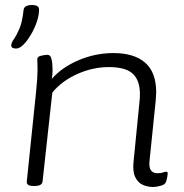

<svg xmlns="http://www.w3.org/2000/svg" viewBox="-20 -741 737 767"><path d="M592 6Q569 6 549.5 -3Q530 -12 519.5 -35Q509 -58 514 -100L537 -332Q538 -340 538.5 -348.5Q539 -357 539 -364Q539 -420 510.5 -446.5Q482 -473 415 -473Q350 -473 288 -445Q226 -417 189 -371L150 -16Q148 2 118 2H114Q85 2 87 -16L124 -373Q127 -401 128.5 -424.5Q130 -448 130 -462Q130 -479 129.5 -489Q129 -499 129 -505Q129 -515 144.5 -518.5Q160 -522 170 -522Q182 -522 186 -504.5Q190 -487 190 -460Q190 -444 187 -426Q227 -472 294 -500.5Q361 -529 433 -529Q516 -529 560 -490.5Q604 -452 604 -372Q604 -364 603 -356Q602 -348 602 -339L577 -95Q573 -49 609 -49Q623 -49 631 -52Q639 -55 644 -55Q650 -55 650 -48Q650 -45 648.5 -36Q647 -27 644 -17Q641 -4 622.5 1Q604 6 592 6ZM44 -547Q38 -547 31.5 -549.5Q25 -552 25 -559Q25 -570 35 -584Q45 -598 57 -625Q69 -652 74 -700Q76 -721 108 -721Q136 -721 136 -703Q136 -680 127 -653.5Q118 -627 103.5 -602.5Q89 -578 73.5 -562.5Q58 -547 44 -547Z"/></svg>

Font: Asap Expanded Expanded Light
Style: Italic
Weight: 300
Width: 7
Italic angle: -6°
Designer: Pablo Cosgaya
Foundry: Omnibus-Type
Version: Version 3.001; ttfautohint (v1.8.4.7-5d5b)